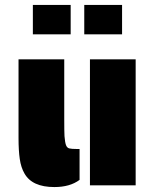

<svg xmlns="http://www.w3.org/2000/svg" viewBox="-20 -750 626 777"><path d="M79 -48Q65 -72 60 -106.5Q55 -141 55 -191V-510H240V-269Q240 -216 241 -199Q243 -174 247 -163Q251 -152 260 -149.5Q269 -147 292 -147H302V-22Q263 7 200 7Q110 7 79 -48ZM344 -510H529V0H344ZM113 -730H266V-611H113ZM321 -730H474V-611H321Z"/></svg>

Font: Saira Stencil One
Style: Regular
Weight: 400
Designer: Hector Gatti with collaboration of the Omnibus-Type team
Foundry: Omnibus-Type
Version: Version 1.004